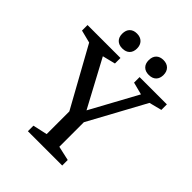

<svg xmlns="http://www.w3.org/2000/svg" viewBox="-252 -1038 1179 1179"><g transform="rotate(45 337.5 -449.0)"><path d="M359 -345 526 -651 445 -672V-720H682V-672L600 -651L399 -282V-69L493 -48V0H195V-48L289 -69V-266L76 -651L-7 -672V-720H279V-672L195 -651ZM181 -833Q181 -864 198 -881Q215 -898 245 -898Q275 -898 292.5 -880.5Q310 -863 310 -833Q310 -803 293 -786Q276 -769 245 -769Q215 -769 198 -786Q181 -803 181 -833ZM411 -833Q411 -864 428 -881Q445 -898 475 -898Q505 -898 522.5 -880.5Q540 -863 540 -833Q540 -803 523 -786Q506 -769 475 -769Q445 -769 428 -786Q411 -803 411 -833Z"/></g></svg>

Font: Domine Medium
Style: Regular
Weight: 500
Designer: Pablo Impallari, Rodrigo Fuenzalida, Brenda Gallo
Foundry: Pablo Impallari, Rodrigo Fuenzalida, Brenda Gallo
Version: Version 2.000